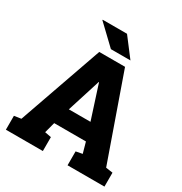

<svg xmlns="http://www.w3.org/2000/svg" viewBox="-202 -1046 1137 1197"><g transform="rotate(30 366.0 -448.0)"><path d="M11.2 0V-100.1L61 -107.4L272.9 -710.9H458.5L670.9 -107.4L720.7 -100.1V0H455.1V-100.1L501.5 -108.9L480 -186H251.5L231 -108.9L277.3 -100.1V0ZM287.6 -306.2H443.4L374 -521.5L366.2 -546.4H363.3L355 -519ZM467.8 -762.2H464.4H327.1L190.4 -892.6L191.4 -895.5H366.2Z"/></g></svg>

Font: Roboto Slab LO Black
Style: Regular
Weight: 900
Designer: Google
Version: Version 2.000